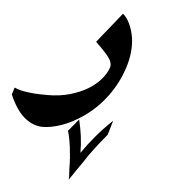

<svg xmlns="http://www.w3.org/2000/svg" viewBox="-219 -388 797 872"><g transform="rotate(5 179.5 48.0)"><path d="M285.2 215.3Q277.3 224.6 267.6 236.6Q257.8 248.5 247.8 261.2Q237.8 273.9 228.3 286.9Q218.8 299.8 210.4 311Q204.1 318.8 198.2 329.1Q193.4 336.4 188 344.2Q182.6 352.1 177.7 359.4L176.3 360.8Q176.3 361.3 176 361.6Q175.8 361.8 175.8 362.3Q175.3 363.3 174.3 364.3L173.8 364.7Q172.9 365.7 171.9 367.2Q170.9 368.7 169.9 370.6Q167 374 166 376Q161.6 381.8 155.5 391.1Q149.4 400.4 143.6 409.2Q140.1 414.1 136.5 419.2Q132.8 424.3 130.4 428.7V428.2Q129.4 429.7 128.4 431.2Q127.4 432.6 127 433.6Q126.5 432.6 126.7 431.9Q127 431.2 126.5 430.2Q126.5 427.2 126.7 424.1Q127 420.9 127 417V417.5Q126.5 416.5 126.5 414.1Q127.4 413.1 127.2 411.9Q127 410.6 126.5 409.7Q126.5 409.2 126.7 408.9Q127 408.7 126.5 407.7Q126.5 406.2 126 405.3V393.6Q125.5 389.6 125.2 387.5Q125 385.3 125 377V377.4Q125 351.6 123.5 341.3V329.1L123 330.6Q122.6 330.1 122.6 327.6Q122.6 325.2 122.1 322.3Q122.1 321.3 122.3 320.1Q122.6 318.8 122.1 317.9Q121.1 316.9 121.6 314.9Q122.6 314 121.1 312.5Q120.6 300.8 118.9 287.8Q117.2 274.9 115 261.7Q112.8 248.5 110.1 236.1Q107.4 223.6 104 212.9Q108.9 207.5 114 201.2Q119.1 194.8 124 189Q130.9 181.2 137 173.3Q143.1 165.5 149.9 157.7Q159.2 195.3 164.1 232.9Q168.9 270.5 168.9 308.1Q196.8 267.6 229.7 228.5Q262.7 189.5 304.2 149.9ZM342.8 -96.7Q320.8 -27.3 277.3 33Q233.9 93.3 171.9 137.2Q118.7 173.8 71.3 189.7Q23.9 205.6 -11.2 205.6Q-56.6 205.6 -95.9 172.9Q-135.3 140.1 -164.6 70.8L-154.3 38.6Q-140.6 45.9 -120.8 50Q-101.1 54.2 -79.6 56.4Q-58.1 58.6 -37.8 59.1Q-17.6 59.6 -2.9 59.6Q52.2 59.6 98.4 46.4Q144.5 33.2 179.7 12Q214.8 -9.3 237.8 -36.4Q260.7 -63.5 269.5 -90.8Q274.9 -112.3 254.9 -138.2Q234.9 -164.1 195.8 -200.2Q210 -218.3 223.9 -235.6Q237.8 -252.9 251.5 -269.5Q265.1 -286.6 278.8 -303.7Q292.5 -320.8 306.6 -338.4Q325.2 -322.8 338.4 -294.2Q351.6 -265.6 356.9 -231.4Q361.3 -201.2 357.7 -166.3Q354 -131.3 342.8 -96.7Z"/></g></svg>

Font: XB Khoramshahr
Style: Bold Italic
Weight: 700
Italic angle: -12°
Designer: Behnam
Foundry: Irmug
Version: Version 8.005 2009